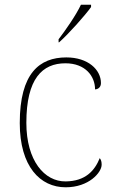

<svg xmlns="http://www.w3.org/2000/svg" viewBox="-20 -786 488 816"><path d="M229 -619V-606H231C272 -642 342 -721 367 -756V-766H324C303 -721 258 -657 229 -619ZM259 10C358 10 412 -53 412 -86C412 -98 410 -106 404 -114C382 -60 343 -16 259 -15C169 -14 92 -103 92 -264C92 -452 160 -517 258 -517C343 -517 384 -462 384 -406C399 -407 409 -417 409 -433C409 -490 354 -542 262 -542C148 -542 64 -475 64 -263C64 -78 151 10 259 10Z"/></svg>

Font: Noto Serif Gurmukhi Thin
Style: Regular
Weight: 100
Designer: Vaibhav Singh and the Monotype Design Team
Foundry: Monotype Imaging Inc.
Version: Version 2.004